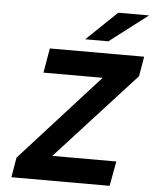

<svg xmlns="http://www.w3.org/2000/svg" viewBox="-60 -971 815 1021"><g transform="rotate(5 347.0 -460.5)"><path d="M39.5 0 57.5 -106 477 -569H161L183.5 -700H687L669 -594.5L246.5 -132H588L564 0ZM366.5 -765 529.5 -921H694L490 -765Z"/></g></svg>

Font: Overpass ExtraBold
Style: Italic
Weight: 800
Italic angle: -10°
Designer: Delve Withrington, Dave Bailey, Thomas Jockin
Foundry: Delve Fonts LLC
Version: Version 4.000